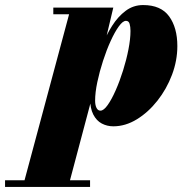

<svg xmlns="http://www.w3.org/2000/svg" viewBox="-160 -490 746 760"><path d="M-70 250 113.5 -433.5H51V-460H288.5L247 -285L221.5 -198.5L216.5 -151L110 250ZM-140 250V223.5H196.5V250ZM237.5 -52Q250.5 -52 266.2 -74.2Q282 -96.5 298 -132.8Q314 -169 327.2 -211.2Q340.5 -253.5 348.5 -294.8Q356.5 -336 356.5 -367.5Q356.5 -384 353 -395.8Q349.5 -407.5 338.5 -407.5Q326 -407.5 310 -385.2Q294 -363 277.8 -327.2Q261.5 -291.5 247.8 -249Q234 -206.5 225.2 -165Q216.5 -123.5 216.5 -91.5Q216.5 -74 222 -63Q227.5 -52 237.5 -52ZM288.5 10Q264 10 243 -1Q222 -12 209.2 -36.8Q196.5 -61.5 196.5 -101.5Q196.5 -116 201.2 -148.8Q206 -181.5 216.5 -223Q227 -264.5 243.8 -307.8Q260.5 -351 283.8 -387.8Q307 -424.5 337.5 -447.2Q368 -470 406.5 -470Q477 -470 509.5 -425.2Q542 -380.5 542 -307.5Q542 -250 520.8 -193.8Q499.5 -137.5 463.2 -91.5Q427 -45.5 381.8 -17.8Q336.5 10 288.5 10Z"/></svg>

Font: Bodoni Moda 9pt Black
Style: Italic
Weight: 900
Italic angle: -13°
Designer: Owen Earl
Foundry: indestructible type
Version: Version 2.004